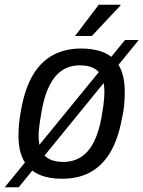

<svg xmlns="http://www.w3.org/2000/svg" viewBox="-48 -743 606 811"><path d="M215 12Q154 12 113 -7.5Q72 -27 51 -67.5Q30 -108 30 -171Q30 -197 33 -225.5Q36 -254 42 -284Q58 -371 91.5 -427Q125 -483 176 -510.5Q227 -538 294 -538Q355 -538 396.5 -518.5Q438 -499 458.5 -458.5Q479 -418 479 -354Q479 -328 476.5 -299.5Q474 -271 467 -242Q451 -155 417.5 -99Q384 -43 333.5 -15.5Q283 12 215 12ZM219 -59Q262 -59 294.5 -80Q327 -101 348.5 -143.5Q370 -186 381 -249Q386 -277 388.5 -296Q391 -315 392 -329Q393 -343 393 -355Q393 -394 381.5 -419Q370 -444 347 -455.5Q324 -467 290 -467Q247 -467 215.5 -446.5Q184 -426 162.5 -385Q141 -344 129 -280Q124 -252 121 -232Q118 -212 116.5 -197.5Q115 -183 115 -170Q115 -131 126.5 -106.5Q138 -82 161.5 -70.5Q185 -59 219 -59ZM-28 48 480 -574H538L31 48ZM269 -591 369 -723H461V-720L340 -591Z"/></svg>

Font: Archivo SemiCondensed
Style: Italic
Weight: 400
Width: 4
Italic angle: -10°
Designer: Hector Gatti
Foundry: Omnibus-Type
Version: Version 2.001